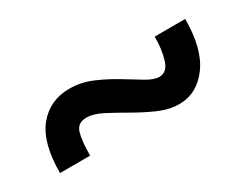

<svg xmlns="http://www.w3.org/2000/svg" viewBox="-35 -535 599 469"><g transform="rotate(-30 264.5 -300.5)"><path d="M38 -214Q38 -299 71.5 -340Q105 -381 160 -381Q193 -381 223.5 -368Q254 -355 281 -338.5Q308 -322 329.5 -309Q351 -296 366 -296Q388 -296 396.5 -323.5Q405 -351 405 -387H491Q491 -303 458 -258.5Q425 -214 375 -214Q347 -214 317.5 -227Q288 -240 259.5 -256.5Q231 -273 206 -286Q181 -299 161 -299Q136 -299 129.5 -277Q123 -255 123 -214Z"/></g></svg>

Font: Liter
Style: Regular
Weight: 400
Designer: Anton Skugarov
Foundry: skugi
Version: Version 1.004; ttfautohint (v1.8.4.7-5d5b)